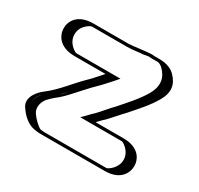

<svg xmlns="http://www.w3.org/2000/svg" viewBox="-123 -692 882 851"><g transform="rotate(30 318.5 -266.0)"><path d="M587 -74C587 -29 549 10 504 10H187C175 10 162 9 147 6C122 -2 94 -30 79 -52C61 -79 68 -113 88 -137C96 -146 106 -156 117 -165C141 -182 161 -204 181 -226C205 -252 230 -281 256 -306C270 -319 296 -350 309 -364H134C88 -364 50 -403 50 -448C50 -493 88 -531 134 -531H312C332 -531 362 -537 382 -537L392 -539C403 -541 415 -542 426 -542C431 -541 436 -541 440 -541H465C489 -541 509 -532 525 -516C560 -480 569 -438 539 -386C511 -338 472 -297 437 -256C419 -238 389 -202 371 -184C361 -176 353 -166 344 -157H504C549 -157 587 -119 587 -74ZM572 -74C572 -111 541 -142 504 -142H308L333 -168C341 -176 349 -185 361 -195C377 -211 406 -246 426 -266C461 -306 499 -349 526 -394C553 -441 545 -475 514 -506C501 -519 485 -526 465 -526H440C435 -526 431 -526 425 -527C417 -527 405 -526 395 -524L383 -522H382C364 -522 335 -516 312 -516H134C96 -516 65 -485 65 -448C65 -411 97 -379 134 -379H343L320 -354C307 -340 281 -309 266 -295C241 -271 216 -243 192 -216C183 -206 174 -193 161 -183C150 -174 141 -164 126 -153C103 -135 68 -96 91 -61C104 -42 131 -16 151 -9C164 -7 176 -5 187 -5H504C540 -5 572 -37 572 -74ZM572 -74C572 -37 540 -5 504 -5H187C176 -5 164 -7 151 -9C131 -16 104 -42 91 -61C68 -96 103 -135 126 -153C153 -172 172 -194 192 -216C216 -243 241 -271 266 -295C281 -309 307 -340 320 -354L343 -379H134C97 -379 65 -411 65 -448C65 -485 96 -516 134 -516H312C335 -516 364 -522 382 -522H383L395 -524C405 -526 417 -527 425 -527C431 -526 435 -526 440 -526H465C485 -526 501 -519 514 -506C545 -475 553 -441 526 -394C499 -349 461 -306 426 -266C406 -246 377 -211 361 -195C349 -185 341 -176 333 -168L308 -142H504C541 -142 572 -111 572 -74ZM426 -542H425C416 -542 403 -541 392 -539L382 -537C361 -537 333 -531 312 -531H134C88 -531 50 -493 50 -448C50 -403 88 -364 134 -364H309C298 -353 270 -318 256 -306C230 -281 205 -252 181 -226C160 -203 142 -183 117 -165C88 -144 50 -96 79 -52C93 -30 121 -3 146 6C158 11 176 10 187 10H504C549 10 587 -29 587 -74C587 -119 549 -157 504 -157H344C351 -164 361 -175 371 -184C388 -201 418 -237 437 -256C472 -296 511 -339 539 -386C569 -438 560 -481 525 -516C509 -532 489 -541 465 -541H440C436 -541 432 -541 426 -542ZM552 -74C552 -32 513 -6 504 -5H187C182 -5 175 -6 166 -7C150 -14 125 -39 113 -57C97 -80 104 -111 121 -132C129 -141 138 -149 148 -158C175 -178 194 -199 214 -221C238 -247 263 -276 288 -300C304 -315 329 -344 342 -358L360 -379H134C129 -379 85 -402 85 -448C85 -495 130 -516 134 -516H312C346 -516 375 -522 382 -522H390L406 -525C413 -526 418 -527 422 -527C429 -526 434 -526 440 -526H465C467 -526 478 -526 493 -511C525 -479 533 -440 505 -390C478 -344 439 -302 404 -262C384 -242 356 -207 339 -190C327 -180 320 -171 312 -163L291 -142H504C512 -141 552 -117 552 -74ZM430 -542C398 -542 335 -531 312 -531H134C54 -531 30 -483 30 -448C30 -413 54 -364 134 -364H292C277 -348 250 -315 234 -301C187 -255 148 -200 96 -161C69 -141 31 -97 58 -57C72 -36 95 -9 128 3C144 9 168 10 187 10H504C583 10 607 -39 607 -74C607 -109 583 -157 504 -157H361C372 -168 381 -179 393 -189C410 -206 440 -242 459 -261C494 -301 533 -343 560 -390C588 -439 581 -477 547 -512C532 -527 508 -541 465 -541H440C439 -541 432 -542 430 -542Z"/></g></svg>

Font: Blanket
Style: Black
Weight: 900
Foundry: Cannot Into Space Fonts
Version: Version 0.9